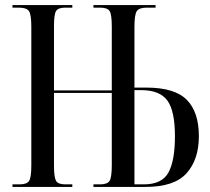

<svg xmlns="http://www.w3.org/2000/svg" viewBox="-20 -734 825 754"><path d="M29 0V-10H57Q86 -10 94.5 -24Q103 -38 103 -84V-629Q103 -676 94 -690Q85 -704 54 -704H29V-714H264V-704H236Q208 -704 200 -690.5Q192 -677 192 -631V-379H419V-630Q419 -677 410.5 -690.5Q402 -704 373 -704H347V-714H591V-704H556Q526 -704 517 -690Q508 -676 508 -629V-390H555Q666 -390 713.5 -342Q761 -294 761 -199Q761 -108 713 -54Q665 0 552 0H347V-10H373Q402 -10 410.5 -24Q419 -38 419 -86V-369H192V-84Q192 -38 200 -24Q208 -10 236 -10H264V0ZM545 -10Q616 -10 641.5 -56.5Q667 -103 667 -199Q667 -299 637 -339.5Q607 -380 535 -380H508V-10Z"/></svg>

Font: Noto Serif Display ExtraCondensed
Style: Regular
Weight: 400
Width: 2
Designer: Monotype Design Team
Foundry: Monotype Imaging Inc.
Version: Version 2.009